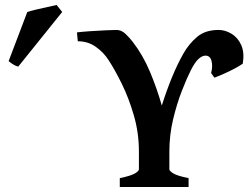

<svg xmlns="http://www.w3.org/2000/svg" viewBox="-20 -750 997 770"><path d="M953.6 -494.6Q940.4 -485.4 919.7 -474.4Q898.9 -463.4 877.2 -453.9Q855.5 -444.3 839.8 -438.5L826.7 -457Q834 -485.8 828.1 -506.3Q822.3 -526.9 804.2 -526.9Q790.5 -526.9 775.9 -513.4Q761.2 -500 744.6 -466.8Q729.5 -437 709.5 -386Q689.5 -335 674.3 -271.7Q659.2 -208.5 659.2 -142.1V-70.8Q659.2 -64.5 674.8 -54.7Q690.4 -44.9 736.3 -35.6V0H460.4V-35.6Q504.9 -44.9 521 -54.4Q537.1 -64 537.1 -70.8V-142.1Q537.1 -217.3 516.8 -287.1Q496.6 -356.9 468.3 -414.3Q439.9 -471.7 415.5 -508.8Q396 -539.6 364.5 -562Q333 -584.5 292 -584.5L288.6 -620.1Q307.6 -622.6 339.8 -624.8Q372.1 -627 402.6 -628.4Q433.1 -629.9 446.8 -629.9Q466.8 -629.9 483.2 -614.3Q499.5 -598.6 511.7 -583Q553.2 -529.3 581.3 -462.4Q609.4 -395.5 628.9 -326.7Q648.4 -388.2 669.9 -440.4Q691.4 -492.7 716.3 -536.6Q737.8 -574.2 770.5 -602.1Q803.2 -629.9 856.4 -629.9Q883.3 -629.9 908.4 -614.7Q933.6 -599.6 947.3 -569.6Q960.9 -539.6 953.6 -494.6ZM53.2 -482.9Q44.9 -484.4 33.9 -491Q22.9 -497.6 14.6 -504.9L89.4 -701.7Q100.1 -705.6 123.3 -711.2Q146.5 -716.8 170.4 -721.9Q194.3 -727.1 207 -730L229.5 -702.1Z"/></svg>

Font: Gentium Plus
Style: Bold
Weight: 700
Designer: Victor Gaultney, Annie Olsen, Iska Routamaa, Becca Hirsbrunner
Foundry: SIL International
Version: Version 6.101